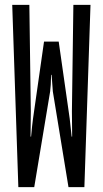

<svg xmlns="http://www.w3.org/2000/svg" viewBox="-20 -765 420 785"><path d="M30 -745H100L106 -310L105 -207L107 -206Q112 -259 115 -280L160 -595H220L265 -280L273 -206L275 -207L274 -310L280 -745H350L325 0H260L196 -391L191 -459H189Q188 -411 185 -391L120 0H55Z"/></svg>

Font: Exetegue
Style: Regular
Weight: 400
Designer: Fábio Duarte Martins
Foundry: Fábio Duarte Martins
Version: Version 0.001